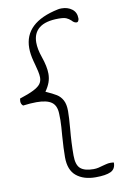

<svg xmlns="http://www.w3.org/2000/svg" viewBox="-110 -878 737 1167"><g transform="rotate(-10 258.5 -294.5)"><path d="M220 77Q220 24 226 -56Q227 -67 230 -108.5Q233 -150 231 -189Q230 -240 200.5 -261.5Q171 -283 107 -283Q72 -283 24 -277Q11 -287 11 -306Q11 -312 13 -322Q69 -340 99.5 -355.5Q130 -371 142.5 -387.5Q155 -404 155 -428Q155 -443 150 -466Q145 -489 140 -506Q135 -523 133 -532Q121 -577 121 -614Q121 -772 334 -816Q341 -818 357 -818Q394 -818 420.5 -798Q447 -778 447 -740Q447 -731 442 -723.5Q437 -716 426 -719Q414 -722 403 -735Q390 -747 375 -753.5Q360 -760 327 -760Q247 -760 208 -729Q169 -698 169 -640Q169 -599 187 -548Q209 -485 209 -441Q209 -413 200 -388Q191 -363 172 -336Q215 -317 237.5 -303Q260 -289 273.5 -264Q287 -239 287 -197Q287 -159 281 -89Q273 -3 273 75Q273 134 298.5 156Q324 178 379 178Q395 178 410 174.5Q425 171 438 167Q443 166 457.5 162Q472 158 486 158Q499 158 507 160Q507 200 476.5 214.5Q446 229 383 229Q309 229 264.5 192.5Q220 156 220 77Z"/></g></svg>

Font: Indie Flower
Style: Regular
Weight: 400
Designer: Kimberly Geswein
Foundry: Kimberly Geswein
Version: Version 2.000